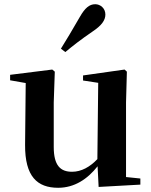

<svg xmlns="http://www.w3.org/2000/svg" viewBox="-20 -875 718 911"><path d="M269 -644 290 -628C325 -657 360 -685 420 -726C462 -754 480 -779 480 -806C480 -836 456 -855 432 -855C404 -855 383 -837 359 -795C320 -727 295 -686 269 -644ZM448 12 646 1V-28L578 -35V-389L582 -535L571 -545L374 -517V-493L446 -482L442 -120C407 -83 366 -60 322 -60C267 -60 235 -89 235 -178V-389L240 -535L228 -545L28 -520V-494L102 -481L99 -188C98 -37 157 16 256 16C333 16 395 -25 443 -86Z"/></svg>

Font: Noto Serif CJK TC
Style: Bold
Weight: 700
Designer: Ryoko NISHIZUKA 西塚涼子 (kana & ideographs); Frank Grießhammer (Latin, Greek & Cyrillic); Wenlong ZHANG 张文龙 (bopomofo); San
Foundry: Adobe
Version: Version 2.001;hotconv 1.1.0;makeotfexe 2.6.0